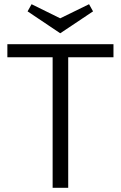

<svg xmlns="http://www.w3.org/2000/svg" viewBox="-20 -892 574 912"><path d="M130 -872 266 -805 403 -872 422 -838 266 -734 111 -838ZM230 0V-620H15V-682H519V-620H304V0Z"/></svg>

Font: Didact Gothic
Style: Regular
Weight: 400
Designer: Daniel Johnson
Foundry: Daniel Johnson
Version: Version 2.101;PS 002.101;hotconv 1.0.88;makeotf.lib2.5.64775